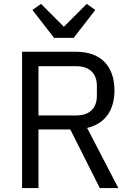

<svg xmlns="http://www.w3.org/2000/svg" viewBox="-20 -963 680 983"><path d="M357 -769 468 -912 424 -943 307 -826 190 -943 146 -912 257 -769ZM177 -300H340L491 0H586L426 -308C517 -329 566 -398 566 -500C566 -627 493 -698 371 -698H93V0H177ZM177 -372V-624H371C437 -624 476 -588 476 -524V-472C476 -408 437 -372 371 -372Z"/></svg>

Font: LVC Sans
Style: Regular
Weight: 400
Designer: Mike Abbink, Paul van der Laan, Pieter van Rosmalen
Foundry: Bold Monday
Version: Version 3.0